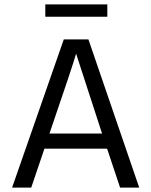

<svg xmlns="http://www.w3.org/2000/svg" viewBox="-20 -853 688 873"><path d="M468 -777H186V-833H468ZM122 0H35L270 -674H382L613 0H526L467 -177H182ZM326 -609Q312 -558 205 -246H444Z"/></svg>

Font: Hind Kochi
Style: Regular
Weight: 400
Designer: Dhruvi Tolia
Foundry: Indian Type Foundry
Version: Version 0.702;PS 1.0;hotconv 1.0.81;makeotf.lib2.5.63406